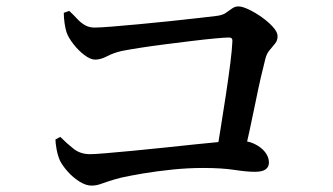

<svg xmlns="http://www.w3.org/2000/svg" viewBox="-20 -656 1040 599"><path d="M653 -161Q660 -204 668.5 -256.5Q677 -309 685 -362Q693 -415 698.5 -458.5Q704 -502 705 -527Q706 -539 695 -539Q682 -539 650 -536Q618 -533 577 -528Q536 -523 493 -517.5Q450 -512 415 -506.5Q380 -501 360 -497Q334 -491 314 -480.5Q294 -470 277 -470Q262 -470 243 -484.5Q224 -499 209 -518.5Q194 -538 188 -554Q184 -566 181.5 -583.5Q179 -601 179 -616L196 -622Q210 -609 221 -597Q232 -585 245 -577.5Q258 -570 275 -570Q291 -570 328.5 -573Q366 -576 414 -580.5Q462 -585 510 -590Q558 -595 597 -599.5Q636 -604 653 -606Q673 -608 684 -615.5Q695 -623 704 -629.5Q713 -636 724 -636Q736 -636 756 -626.5Q776 -617 796.5 -602.5Q817 -588 831.5 -572Q846 -556 846 -543Q846 -530 838.5 -520.5Q831 -511 821.5 -500Q812 -489 808 -473Q802 -450 794 -415.5Q786 -381 777.5 -338.5Q769 -296 759 -250.5Q749 -205 739 -161ZM265 -77Q248 -77 228 -89.5Q208 -102 191.5 -120.5Q175 -139 167 -155Q160 -171 156.5 -190.5Q153 -210 153 -221L168 -229Q189 -208 210 -191.5Q231 -175 261 -175Q275 -175 310 -178Q345 -181 393 -185.5Q441 -190 493 -195.5Q545 -201 592.5 -206Q640 -211 674 -214Q708 -217 720 -217Q751 -218 773 -207.5Q795 -197 807 -181.5Q819 -166 819 -149Q819 -135 808.5 -127.5Q798 -120 775 -120Q750 -120 711 -126Q672 -132 613 -132Q567 -132 518 -127Q469 -122 427.5 -115Q386 -108 359 -102Q335 -96 319 -90.5Q303 -85 291 -81Q279 -77 265 -77Z"/></svg>

Font: Noto Serif TC SemiBold
Style: Regular
Weight: 600
Version: Version 2.002-H1;hotconv 1.1.0;makeotfexe 2.6.0